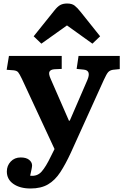

<svg xmlns="http://www.w3.org/2000/svg" viewBox="-20 -843 708 1095"><path d="M154 232Q94 232 56.5 206Q19 180 19 135Q19 102 41 78.5Q63 55 98 55Q129 55 145.5 68Q162 81 163 99Q163 108 160 122Q157 136 152 159Q192 164 217 136Q242 108 271 47L291 7L105 -393Q91 -422 83.5 -431Q76 -440 58 -442L18 -445L31 -524H332V-450L289 -448Q268 -446 262 -434Q256 -422 269 -393L373 -155H378L478 -386Q502 -442 457 -446L417 -450L428 -524H663V-449L624 -445Q606 -442 596.5 -431Q587 -420 572 -387L384 28Q354 93 324 139Q294 185 254 208.5Q214 232 154 232ZM216 -594 172 -636 290 -783Q308 -806 324 -814.5Q340 -823 363 -823Q390 -823 405.5 -811Q421 -799 440 -775L551 -636L507 -594L362 -698Z"/></svg>

Font: Literata 7pt
Style: Bold
Weight: 700
Designer: Latin by Veronika Burian and Jose Scaglione. Greek by Irene Vlachou. Cyrillic by Vera Evstafieva.
Foundry: TypeTogether
Version: Version 3.002